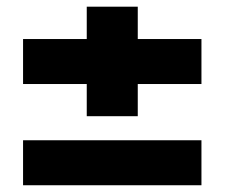

<svg xmlns="http://www.w3.org/2000/svg" viewBox="-20 -628 675 577"><path d="M240.7 -278.8V-375.5H49.3V-510.7H240.7V-607.9H394V-510.7H585.4V-375.5H394V-278.8ZM49.3 -71.3V-206.5H585.4V-71.3Z"/></svg>

Font: Schibsted Grotesk ExtraBold
Style: Regular
Weight: 800
Designer: Bakken & Baeck AS, Henrik Kongsvoll
Foundry: Schibsted ASA
Version: Version 1.100; ttfautohint (v1.8.4.7-5d5b);gftools[0.9.25]